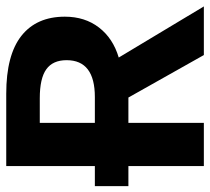

<svg xmlns="http://www.w3.org/2000/svg" viewBox="-50 -650 699 640"><g transform="rotate(-90 300.0 -329.5)"><path d="M0 -363.3H66.9V-658.7H308.1Q437 -658.7 501 -608.2Q564.9 -557.6 564.9 -463.4Q564.9 -396.5 528.8 -349.6Q492.7 -302.7 428.7 -283.7L599.1 0H437L295.4 -251.5H210.9V0H66.9V-251.5H0ZM419.9 -457.5Q419.9 -503.4 389.6 -525.1Q359.4 -546.9 293 -546.9H210.9V-363.3H296.9Q419.9 -363.3 419.9 -457.5Z"/></g></svg>

Font: Liberation Mono
Style: Bold
Weight: 700
Monospace: yes
Designer: Steve Matteson
Foundry: Ascender Corporation
Version: Version 2.1.5